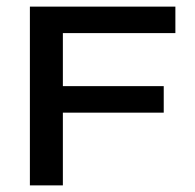

<svg xmlns="http://www.w3.org/2000/svg" viewBox="-20 -560 588 580"><path d="M70.3 0H169.9V-219.7H474.6V-299.8H169.9V-460H509.8V-540H169.9H70.3Z"/></svg>

Font: Helmet
Style: Regular
Weight: 400
Designer: Carl Enlund
Version: 1.0